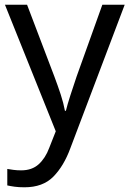

<svg xmlns="http://www.w3.org/2000/svg" viewBox="-20 -556 550 816"><path d="M1 -536H95L211 -231Q226 -191 238 -154.5Q250 -118 256 -85H260Q266 -110 279 -150.5Q292 -191 306 -232L415 -536H510L279 74Q251 150 206.5 195Q162 240 84 240Q60 240 42 237.5Q24 235 11 232V162Q22 164 37.5 166Q53 168 70 168Q116 168 144.5 142Q173 116 189 73L217 2Z"/></svg>

Font: Noto Sans NKo
Style: Regular
Weight: 400
Designer: Monotype Design Team
Foundry: Monotype Imaging Inc.
Version: Version 2.003; ttfautohint (v1.8.4.7-5d5b)